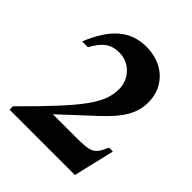

<svg xmlns="http://www.w3.org/2000/svg" viewBox="-130 -762 561 561"><g transform="rotate(45 150.0 -481.5)"><path d="M300 -402H284C265 -359 257 -355 191 -355H99L198 -447C252 -497 272 -533 272 -577C272 -642 223 -688 153 -688C88 -688 43 -650 9 -566H33C54 -605 75 -620 109 -620C151 -620 184 -586 184 -544C184 -486 150 -438 0 -289V-275H270Z"/></g></svg>

Font: STIXGeneral
Style: Bold
Weight: 700
Designer: MicroPress Inc., with final additions and corrections provided by Coen Hoffman, Elsevier (retired)
Version: Version 1.1.0